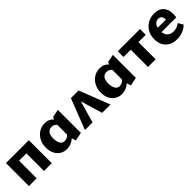

<svg xmlns="http://www.w3.org/2000/svg" viewBox="253 -1465 2506 2506"><g transform="rotate(-45 1506.0 -212.0)"><path d="M334 0V-424H478V0ZM56 0V-424H199V0ZM126 -325V-424H405V-325Z M751 11Q695 11 653 -16Q611 -43 588.5 -90.5Q566 -138 566 -199Q566 -266 594 -319.5Q622 -373 670 -404Q718 -435 780 -435Q822 -435 852 -421Q882 -407 901.5 -382.5Q921 -358 931 -327L895 -285Q880 -312 857.5 -325Q835 -338 810 -338Q782 -338 761 -323.5Q740 -309 729.5 -281.5Q719 -254 719 -217Q719 -175 728.5 -145.5Q738 -116 757 -100Q776 -84 802 -84Q824 -84 848.5 -96Q873 -108 893 -139L935 -101Q914 -67 887 -42Q860 -17 826 -3Q792 11 751 11ZM910 12 883 -74V-347L918 -415L1026 -436V-11Z M1090 0 1255 -424H1396L1561 0H1407L1294 -380H1339L1230 0Z M1766 11Q1710 11 1668 -16Q1626 -43 1603.5 -90.5Q1581 -138 1581 -199Q1581 -266 1609 -319.5Q1637 -373 1685 -404Q1733 -435 1795 -435Q1837 -435 1867 -421Q1897 -407 1916.5 -382.5Q1936 -358 1946 -327L1910 -285Q1895 -312 1872.5 -325Q1850 -338 1825 -338Q1797 -338 1776 -323.5Q1755 -309 1744.5 -281.5Q1734 -254 1734 -217Q1734 -175 1743.5 -145.5Q1753 -116 1772 -100Q1791 -84 1817 -84Q1839 -84 1863.5 -96Q1888 -108 1908 -139L1950 -101Q1929 -67 1902 -42Q1875 -17 1841 -3Q1807 11 1766 11ZM1925 12 1898 -74V-347L1933 -415L2041 -436V-11Z M2254 0V-424H2395V0ZM2120 -318V-424H2530V-318Z M2782 14Q2719 14 2670.5 -10.5Q2622 -35 2594.5 -82.5Q2567 -130 2567 -197Q2567 -269 2598 -323Q2629 -377 2682 -407.5Q2735 -438 2803 -438Q2887 -438 2932 -390.5Q2977 -343 2977 -263Q2977 -248 2976.5 -231Q2976 -214 2973 -197H2858V-257Q2858 -303 2843 -327Q2828 -351 2793 -351Q2763 -351 2742 -334.5Q2721 -318 2710 -288.5Q2699 -259 2699 -221Q2699 -158 2731 -124Q2763 -90 2819 -90Q2850 -90 2878.5 -100.5Q2907 -111 2933 -131L2974 -62Q2944 -32 2910 -15.5Q2876 1 2843 7.5Q2810 14 2782 14ZM2634 -197 2650 -272H2964V-197Z"/></g></svg>

Font: Ysabeau Infant ExtraBold
Style: Regular
Weight: 800
Designer: Christian Thalmann (Catharsis Fonts)
Version: Version 2.001;gftools[0.9.30]; featfreeze: ss01,ss02,lnum